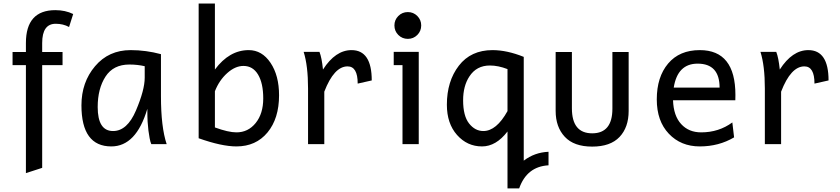

<svg xmlns="http://www.w3.org/2000/svg" viewBox="-20 -801 4666 1067"><path d="M124 161.1V-439H49.8V-512.2H124V-562Q124 -744.6 287.6 -744.6Q342.8 -744.6 386.7 -723.1L363.8 -650.9Q331.1 -668.9 289.6 -668.9Q214.4 -668.9 214.4 -562V-512.2H327.6V-439H214.4V131.8Z M608.4 -72.8Q687 -72.8 735.6 -187Q784.2 -301.3 784.2 -369.1V-433.1Q743.7 -442.4 698.7 -442.4Q609.9 -442.4 566.4 -375.5Q522.9 -308.6 522.9 -206.1Q522.9 -72.8 608.4 -72.8ZM598.6 12.7Q432.6 12.7 432.6 -215.8Q432.6 -343.8 508.3 -433.1Q584 -522.5 706.1 -522.5Q791 -522.5 874.5 -500V-266.1Q874.5 -94.7 906.2 0H820.8Q815.4 -12.2 811.5 -33.2Q803.7 -72.3 800.3 -125.5Q798.8 -149.4 798.8 -196.3Q736.8 12.7 598.6 12.7Z M1293.9 12.7Q1211.9 12.7 1084 -32.7V-781.2H1174.3V-414.6Q1254.4 -522.5 1362.3 -522.5Q1436 -522.5 1483.4 -451.9Q1530.8 -381.3 1530.8 -271.5Q1530.8 -142.6 1466.6 -64.9Q1402.3 12.7 1293.9 12.7ZM1293.9 -65.4Q1358.9 -65.4 1400.9 -117.4Q1442.9 -169.4 1442.9 -253.9Q1442.9 -338.4 1414.1 -386.5Q1385.3 -434.6 1333 -434.6Q1287.1 -434.6 1242.7 -394.8Q1198.2 -355 1174.3 -293.9V-92.8Q1249 -65.4 1293.9 -65.4Z M1782.2 0H1691.9V-309.1Q1691.9 -435.5 1667.5 -512.7H1755.4Q1768.1 -481 1774.9 -414.6Q1844.2 -522.5 1933.6 -522.5Q2045.9 -522.5 2045.9 -354L1967.8 -336.4Q1967.8 -432.1 1911.6 -432.1Q1836.4 -432.1 1782.2 -291.5Z M2246.6 -585Q2215.3 -585 2193.6 -606.7Q2171.9 -628.4 2171.9 -659.7Q2171.9 -690.4 2193.6 -712.2Q2215.3 -733.9 2246.6 -733.9Q2277.3 -733.9 2299.1 -712.2Q2320.8 -690.4 2320.8 -659.7Q2320.8 -628.4 2299.1 -606.7Q2277.3 -585 2246.6 -585ZM2307.1 0H2216.8V-439H2168V-512.7H2307.1Z M2666 -72.8Q2738.8 -72.8 2800.3 -183.6V-417Q2748.5 -437 2702.6 -437Q2627.9 -437 2588.4 -376Q2553.7 -323.2 2553.7 -243.7Q2553.7 -156.7 2586.9 -114.7Q2620.1 -72.8 2666 -72.8ZM2890.6 91.8Q2950.7 45.9 3028.3 42.5V117.7Q2907.7 124.5 2865.2 246.1H2800.3V-70.3Q2736.8 12.7 2658.7 12.7Q2576.2 12.7 2519.8 -51Q2463.4 -114.7 2463.4 -218.8Q2463.4 -349.6 2530 -436Q2596.7 -522.5 2717.3 -522.5Q2797.4 -522.5 2890.6 -484.9Z M3271 13.7Q3169.4 13.7 3118.7 -40.8Q3067.9 -95.2 3067.9 -184.6V-512.2H3158.2V-199.2Q3158.2 -60.1 3271 -60.1Q3383.3 -60.1 3383.3 -197.3V-512.2H3473.6V-184.6Q3473.6 -93.3 3422.9 -39.8Q3372.1 13.7 3271 13.7Z M3869.1 12.7Q3763.7 12.7 3696.8 -57.9Q3629.9 -128.4 3629.9 -248.5Q3629.9 -373 3692.9 -447.8Q3755.9 -522.5 3869.1 -522.5Q4066.9 -522.5 4066.9 -272.9Q4066.9 -250.5 4066.4 -243.7H3720.2Q3723.1 -157.2 3765.6 -111.3Q3807.6 -65.4 3876.5 -65.4Q3974.6 -65.4 4049.8 -120.6L4059.6 -37.6Q3974.6 12.7 3869.1 12.7ZM3979 -314Q3979 -447.3 3856.9 -447.3Q3745.1 -447.3 3724.1 -314Z M4320.8 0H4230.5V-309.1Q4230.5 -435.5 4206.1 -512.7H4293.9Q4306.6 -481 4313.5 -414.6Q4382.8 -522.5 4472.2 -522.5Q4584.5 -522.5 4584.5 -354L4506.3 -336.4Q4506.3 -432.1 4450.2 -432.1Q4375 -432.1 4320.8 -291.5Z"/></svg>

Font: Cadman
Style: Regular
Weight: 400
Designer: Paul James MIller
Foundry: High-Logic / Made with FontCreator
Version: Version 2.114;March 28, 2021;FontCreator 13.0.0.2683 64-bit